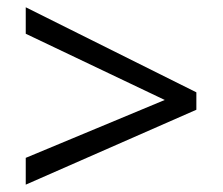

<svg xmlns="http://www.w3.org/2000/svg" viewBox="-20 -626 612 528"><path d="M50.8 -191.9 433.1 -351.1 50.8 -533.2V-606L520 -372.1V-324.2L50.8 -118.2Z"/></svg>

Font: Samim FD
Style: FD
Weight: 400
Foundry: DejaVu fonts team - Redesigned by Saber Rastikerdar
Version: Version 4.00 December 17, 2020